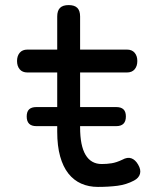

<svg xmlns="http://www.w3.org/2000/svg" viewBox="-20 -725 640 755"><path d="M123 -229Q104 -229 94.5 -238.5Q85 -248 85 -267Q85 -286 94.5 -295Q104 -304 123 -304H205V-440H88Q68 -440 57.5 -452.5Q47 -465 47 -485Q47 -505 57.5 -517.5Q68 -530 88 -530H205V-660Q205 -683 216 -694Q227 -705 250 -705Q273 -705 284 -694Q295 -683 295 -660V-530H479Q499 -530 509.5 -517.5Q520 -505 520 -485Q520 -465 509.5 -452.5Q499 -440 479 -440H295V-304H437Q456 -304 465.5 -295Q475 -286 475 -267Q475 -248 465.5 -238.5Q456 -229 437 -229H295V-224Q295 -152 316.5 -116Q338 -80 380 -80Q400 -80 419 -83Q438 -86 461 -97Q481 -108 496.5 -102.5Q512 -97 523 -78Q535 -58 530.5 -41.5Q526 -25 507 -15Q477 1 442 5.5Q407 10 365 10Q329 10 299.5 -3Q270 -16 249 -42.5Q228 -69 216.5 -110Q205 -151 205 -207V-229Z"/></svg>

Font: Maple Mono NF CN
Style: Regular
Weight: 400
Monospace: yes
Designer: subframe7536
Version: Version 7.000